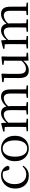

<svg xmlns="http://www.w3.org/2000/svg" viewBox="1574 -2145 585 3773"><g transform="rotate(-90 1866.5 -258.5)"><path d="M296.6 14.6Q223.8 14.6 167.8 -17.1Q111.8 -48.8 80.1 -108.5Q48.4 -168.3 48.4 -251.4Q48.4 -340.7 85.2 -403.2Q121.9 -465.8 181.5 -498.2Q241 -530.6 309.8 -530.6Q354.5 -530.6 392.7 -514.4Q430.9 -498.1 457.7 -468.8Q484.5 -439.5 495.2 -399.3Q486.3 -364.4 452.7 -364.4Q432 -364.4 419.6 -375.7Q407.1 -386.9 402.7 -413.5L377.7 -501.6L427.8 -461.9Q397.5 -482.4 370.4 -490.6Q343.3 -498.8 315 -498.8Q263.9 -498.8 222.9 -469.9Q182 -441 158.5 -388.2Q134.9 -335.4 134.9 -261.5Q134.9 -153.9 187.9 -94.5Q240.8 -35 325.2 -35Q370 -35 408.9 -52.7Q447.9 -70.3 480.8 -106.9L496.6 -93.9Q463.6 -42.3 415.9 -13.8Q368.2 14.6 296.6 14.6Z M834.5 14.6Q768.2 14.6 711.4 -15.9Q654.6 -46.5 620 -107.4Q585.4 -168.3 585.4 -257.8Q585.4 -347.6 621.1 -408.5Q656.7 -469.3 713.7 -500Q770.7 -530.6 834.5 -530.6Q899.2 -530.6 956.2 -500.1Q1013.2 -469.5 1048.9 -408.7Q1084.5 -347.8 1084.5 -257.8Q1084.5 -168 1049.4 -107.2Q1014.3 -46.3 957.5 -15.8Q900.7 14.6 834.5 14.6ZM834.5 -16.4Q909 -16.4 951.7 -78.2Q994.4 -140.1 994.4 -256.6Q994.4 -373.4 951.7 -436.1Q909 -498.8 834.5 -498.8Q760.1 -498.8 717.3 -436.1Q674.5 -373.4 674.5 -256.6Q674.5 -140.1 717.3 -78.2Q760.1 -16.4 834.5 -16.4Z M1174.7 0V-27.8L1283.4 -38.6H1315.8L1419.7 -27.8V0ZM1256.9 0Q1258.1 -24.4 1258.6 -65.3Q1259.1 -106.3 1259.6 -150.7Q1260.1 -195.1 1260.1 -228.5V-290.4Q1260.1 -341 1259.6 -380.9Q1259.1 -420.7 1256.9 -457.7L1168.8 -462.6V-487.9L1322.9 -528L1335.9 -519.8L1342.3 -406.1V-403.1V-228.5Q1342.3 -195.1 1342.8 -150.7Q1343.3 -106.3 1343.8 -65.3Q1344.3 -24.4 1345.3 0ZM1503.5 0V-27.8L1610.6 -38.6H1644L1746.6 -27.8V0ZM1585.2 0Q1586.4 -24.4 1586.9 -64.8Q1587.4 -105.3 1587.9 -149.7Q1588.4 -194.1 1588.4 -228.5V-342.2Q1588.4 -416 1564.8 -446.4Q1541.2 -476.7 1501.3 -476.7Q1463.5 -476.7 1420.1 -452.8Q1376.8 -428.8 1325.4 -370.6L1316.1 -406H1327.2Q1375.5 -467.6 1426.4 -499.1Q1477.2 -530.6 1531.6 -530.6Q1596.7 -530.6 1632.5 -487.1Q1668.2 -443.5 1668.2 -342.4V-228.5Q1668.2 -194.1 1668.7 -149.7Q1669.2 -105.3 1669.8 -64.8Q1670.4 -24.4 1671.4 0ZM1830.8 0V-27.8L1936.7 -38.6H1969.9L2074.3 -27.8V0ZM1911.2 0Q1912.9 -24.4 1913.4 -64.8Q1913.9 -105.3 1914.4 -149.7Q1914.9 -194.1 1914.9 -228.5V-342.2Q1914.9 -418.5 1890.8 -447.6Q1866.7 -476.7 1823.6 -476.7Q1786.6 -476.7 1743.8 -455.1Q1701 -433.4 1650.9 -376.5L1640.4 -412.6H1651.8Q1699.7 -474 1750 -502.3Q1800.2 -530.6 1854.1 -530.6Q1923.1 -530.6 1959.4 -487.2Q1995.7 -443.9 1995.7 -343.5V-228.5Q1995.7 -194.1 1996.2 -149.7Q1996.7 -105.3 1997.2 -64.8Q1997.7 -24.4 1998.7 0Z M2366.9 14.6Q2295.8 14.6 2257.1 -29.8Q2218.3 -74.2 2219.3 -185.8L2221.5 -483.7L2243.7 -466.6L2139.1 -481V-507.3L2295.5 -523L2306.2 -511.5L2301.8 -380.4V-185.1Q2301.8 -105.3 2327.6 -73.3Q2353.4 -41.4 2402.3 -41.4Q2448.8 -41.4 2492.1 -68.1Q2535.4 -94.9 2570.9 -141.8L2594.1 -103H2567.7Q2529.1 -51 2479.2 -18.2Q2429.3 14.6 2366.9 14.6ZM2562.4 9.3 2558.8 -114.1V-115.5L2560.4 -471.2L2479.2 -480.3V-506.2L2634.2 -523L2644.4 -511.5L2640.4 -380.4V-35L2716.3 -27.4V0.2Z M2800.7 0V-27.8L2909.4 -38.6H2941.8L3045.7 -27.8V0ZM2882.9 0Q2884.1 -24.4 2884.6 -65.3Q2885.1 -106.3 2885.6 -150.7Q2886.1 -195.1 2886.1 -228.5V-290.4Q2886.1 -341 2885.6 -380.9Q2885.1 -420.7 2882.9 -457.7L2794.8 -462.6V-487.9L2948.9 -528L2961.9 -519.8L2968.3 -406.1V-403.1V-228.5Q2968.3 -195.1 2968.8 -150.7Q2969.3 -106.3 2969.8 -65.3Q2970.3 -24.4 2971.3 0ZM3129.5 0V-27.8L3236.6 -38.6H3270L3372.6 -27.8V0ZM3211.2 0Q3212.4 -24.4 3212.9 -64.8Q3213.4 -105.3 3213.9 -149.7Q3214.4 -194.1 3214.4 -228.5V-342.2Q3214.4 -416 3190.8 -446.4Q3167.2 -476.7 3127.3 -476.7Q3089.5 -476.7 3046.1 -452.8Q3002.8 -428.8 2951.4 -370.6L2942.1 -406H2953.2Q3001.5 -467.6 3052.4 -499.1Q3103.2 -530.6 3157.6 -530.6Q3222.7 -530.6 3258.5 -487.1Q3294.2 -443.5 3294.2 -342.4V-228.5Q3294.2 -194.1 3294.7 -149.7Q3295.2 -105.3 3295.8 -64.8Q3296.4 -24.4 3297.4 0ZM3456.8 0V-27.8L3562.7 -38.6H3595.9L3700.3 -27.8V0ZM3537.2 0Q3538.9 -24.4 3539.4 -64.8Q3539.9 -105.3 3540.4 -149.7Q3540.9 -194.1 3540.9 -228.5V-342.2Q3540.9 -418.5 3516.8 -447.6Q3492.7 -476.7 3449.6 -476.7Q3412.6 -476.7 3369.8 -455.1Q3327 -433.4 3276.9 -376.5L3266.4 -412.6H3277.8Q3325.7 -474 3376 -502.3Q3426.2 -530.6 3480.1 -530.6Q3549.1 -530.6 3585.4 -487.2Q3621.7 -443.9 3621.7 -343.5V-228.5Q3621.7 -194.1 3622.2 -149.7Q3622.7 -105.3 3623.2 -64.8Q3623.7 -24.4 3624.7 0Z"/></g></svg>

Font: Noto Serif TC
Style: Regular
Weight: 200
Designer: Ryoko NISHIZUKA 西塚涼子 (kana & ideographs); Frank Grießhammer (Latin, Greek & Cyrillic); Wenlong ZHANG 张文龙 (bopomofo); San
Foundry: Adobe
Version: Version 2.001;hotconv 1.1.0;makeotfexe 2.6.0